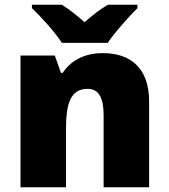

<svg xmlns="http://www.w3.org/2000/svg" viewBox="-20 -837 710 806"><path d="M240 -657H432C463 -703 523 -769 557 -803V-817H433C398 -797 370 -774 335 -744C300 -774 275 -795 240 -817H114V-803C152 -767 210 -703 240 -657ZM412 -614C334 -614 278 -583 243 -531H236L210 -604H66V-51H257V-293C257 -403 276 -464 348 -464C395 -464 415 -426 415 -353V-51H606V-411C606 -553 526 -614 412 -614Z"/></svg>

Font: Noto Sans Tamil UI Black
Style: Regular
Weight: 900
Designer: Jelle Bosma - Monotype Design Team
Foundry: Monotype Imaging Inc.
Version: Version 2.004